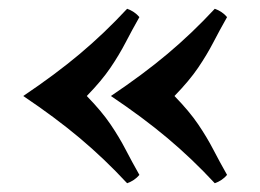

<svg xmlns="http://www.w3.org/2000/svg" viewBox="-20 -442 593 438"><path d="M233 -223H378Q412 -258 432 -287.5Q452 -317 466.5 -345Q481 -373 498 -403Q487 -416 470 -422Q418 -366 362 -319Q306 -272 233 -223ZM233 -223Q306 -174 362 -127Q418 -80 470 -24Q487 -30 498 -43Q481 -73 466.5 -101Q452 -129 432 -158.5Q412 -188 378 -223ZM33 -223H178Q212 -258 232 -287.5Q252 -317 266.5 -345Q281 -373 298 -403Q287 -416 270 -422Q218 -366 162 -319Q106 -272 33 -223ZM33 -223Q106 -174 162 -127Q218 -80 270 -24Q287 -30 298 -43Q281 -73 266.5 -101Q252 -129 232 -158.5Q212 -188 178 -223Z"/></svg>

Font: Poltawski Nowy
Style: Bold
Weight: 700
Designer: Adam Pótawski, Mateusz Machalski, Borys Kosmynka, Ania Wieluska
Foundry: Capitalics.wtf
Version: Version 1.001;gftools[0.9.25]